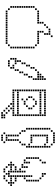

<svg xmlns="http://www.w3.org/2000/svg" viewBox="1056 -1806 889 3040"><g transform="rotate(-90 1500.0 -285.5)"><path d="M182.9 -102.9V-75.7H210V-102.9ZM147.1 -138.6V-111.4H174.3V-138.6ZM147.1 -174.3V-147.1H174.3V-174.3ZM147.1 -281.4V-254.3H174.3V-281.4ZM147.1 -317.1V-290H174.3V-317.1ZM182.9 -352.9V-325.7H210V-352.9ZM468.6 -102.9V-75.7H495.7V-102.9ZM504.3 -138.6V-111.4H531.4V-138.6ZM504.3 -174.3V-147.1H531.4V-174.3ZM504.3 -210V-182.9H531.4V-210ZM504.3 -245.7V-218.6H531.4V-245.7ZM504.3 -281.4V-254.3H531.4V-281.4ZM504.3 -317.1V-290H531.4V-317.1ZM468.6 -352.9V-325.7H495.7V-352.9ZM432.9 -352.9V-325.7H460V-352.9ZM432.9 -317.1V-290H460V-317.1ZM432.9 -281.4V-254.3H460V-281.4ZM397.1 -388.6V-361.4H424.3V-388.6ZM361.4 -388.6V-361.4H388.6V-388.6ZM361.4 -352.9V-325.7H388.6V-352.9ZM361.4 -317.1V-290H388.6V-317.1ZM325.7 -424.3V-397.1H352.9V-424.3ZM290 -424.3V-397.1H317.1V-424.3ZM290 -388.6V-361.4H317.1V-388.6ZM290 -352.9V-325.7H317.1V-352.9ZM290 -495.7V-468.6H317.1V-495.7ZM218.6 -495.7V-468.6H245.7V-495.7ZM218.6 -424.3V-397.1H245.7V-424.3ZM218.6 -388.6V-361.4H245.7V-388.6ZM218.6 -352.9V-325.7H245.7V-352.9ZM218.6 -317.1V-290H245.7V-317.1ZM218.6 -281.4V-254.3H245.7V-281.4ZM218.6 -245.7V-218.6H245.7V-245.7ZM147.1 -245.7V-218.6H174.3V-245.7ZM147.1 -210V-182.9H174.3V-210ZM254.3 -67.1V-40H281.4V-67.1ZM218.6 -67.1V-40H245.7V-67.1ZM254.3 -31.4V-4.3H281.4V-31.4ZM432.9 -67.1V-40H460V-67.1ZM432.9 -31.4V-4.3H460V-31.4ZM218.6 -531.4V-504.3H245.7V-531.4ZM290 -531.4V-504.3H317.1V-531.4ZM182.9 -495.7V-468.6H210V-495.7ZM147.1 -495.7V-468.6H174.3V-495.7ZM111.4 -531.4V-504.3H138.6V-531.4ZM75.7 -567.1V-540H102.9V-567.1ZM111.4 -602.9V-575.7H138.6V-602.9ZM147.1 -638.6V-611.4H174.3V-638.6ZM182.9 -674.3V-647.1H210V-674.3ZM218.6 -674.3V-647.1H245.7V-674.3ZM111.4 -567.1V-540H138.6V-567.1ZM147.1 -567.1V-540H174.3V-567.1ZM182.9 -567.1V-540H210V-567.1ZM290 -674.3V-647.1H317.1V-674.3ZM325.7 -674.3V-647.1H352.9V-674.3ZM361.4 -638.6V-611.4H388.6V-638.6ZM325.7 -495.7V-468.6H352.9V-495.7ZM361.4 -495.7V-468.6H388.6V-495.7ZM218.6 -460V-432.9H245.7V-460ZM218.6 -567.1V-540H245.7V-567.1ZM290 -567.1V-540H317.1V-567.1ZM325.7 -567.1V-540H352.9V-567.1ZM361.4 -567.1V-540H388.6V-567.1ZM397.1 -567.1V-540H424.3V-567.1ZM432.9 -567.1V-540H460V-567.1ZM397.1 -602.9V-575.7H424.3V-602.9ZM397.1 -531.4V-504.3H424.3V-531.4ZM290 -460V-432.9H317.1V-460ZM218.6 -602.9V-575.7H245.7V-602.9ZM254.3 -602.9V-575.7H281.4V-602.9ZM290 -602.9V-575.7H317.1V-602.9ZM254.3 -638.6V-611.4H281.4V-638.6Z M897.1 111.4V138.6H924.3V111.4ZM861.4 111.4V138.6H888.6V111.4ZM825.7 111.4V138.6H852.9V111.4ZM790 111.4V138.6H817.1V111.4ZM754.3 111.4V138.6H781.4V111.4ZM932.9 75.7V102.9H960V75.7ZM968.6 40V67.1H995.7V40ZM968.6 4.3V31.4H995.7V4.3ZM968.6 -31.4V-4.3H995.7V-31.4ZM968.6 -102.9V-75.7H995.7V-102.9ZM968.6 -138.6V-111.4H995.7V-138.6ZM968.6 -174.3V-147.1H995.7V-174.3ZM968.6 -210V-182.9H995.7V-210ZM968.6 -245.7V-218.6H995.7V-245.7ZM968.6 -281.4V-254.3H995.7V-281.4ZM968.6 -67.1V-40H995.7V-67.1ZM718.6 75.7V102.9H745.7V75.7ZM682.9 40V67.1H710V40ZM682.9 4.3V31.4H710V4.3ZM682.9 -31.4V-4.3H710V-31.4ZM682.9 -67.1V-40H710V-67.1ZM682.9 -102.9V-75.7H710V-102.9ZM682.9 -138.6V-111.4H710V-138.6ZM682.9 -174.3V-147.1H710V-174.3ZM682.9 -210V-182.9H710V-210ZM682.9 -245.7V-218.6H710V-245.7ZM682.9 -281.4V-254.3H710V-281.4ZM968.6 -317.1V-290H995.7V-317.1ZM682.9 -317.1V-290H710V-317.1ZM718.6 -281.4V-254.3H745.7V-281.4ZM754.3 -245.7V-218.6H781.4V-245.7ZM790 -245.7V-218.6H817.1V-245.7ZM825.7 -245.7V-218.6H852.9V-245.7ZM861.4 -245.7V-218.6H888.6V-245.7ZM861.4 -210V-182.9H888.6V-210ZM861.4 -174.3V-147.1H888.6V-174.3ZM861.4 -138.6V-111.4H888.6V-138.6ZM861.4 -102.9V-75.7H888.6V-102.9ZM861.4 -67.1V-40H888.6V-67.1ZM861.4 -31.4V-4.3H888.6V-31.4ZM861.4 4.3V31.4H888.6V4.3ZM825.7 4.3V31.4H852.9V4.3ZM790 4.3V31.4H817.1V4.3ZM754.3 4.3V31.4H781.4V4.3ZM718.6 -31.4V-4.3H745.7V-31.4ZM718.6 -352.9V-325.7H745.7V-352.9ZM718.6 -388.6V-361.4H745.7V-388.6ZM754.3 -424.3V-397.1H781.4V-424.3ZM790 -460V-432.9H817.1V-460ZM790 -495.7V-468.6H817.1V-495.7ZM790 -531.4V-504.3H817.1V-531.4ZM790 -567.1V-540H817.1V-567.1ZM790 -602.9V-575.7H817.1V-602.9ZM790 -638.6V-611.4H817.1V-638.6ZM825.7 -638.6V-611.4H852.9V-638.6ZM861.4 -638.6V-611.4H888.6V-638.6ZM861.4 -602.9V-575.7H888.6V-602.9ZM861.4 -567.1V-540H888.6V-567.1ZM861.4 -531.4V-504.3H888.6V-531.4ZM861.4 -495.7V-468.6H888.6V-495.7ZM861.4 -460V-432.9H888.6V-460ZM897.1 -424.3V-397.1H924.3V-424.3ZM932.9 -388.6V-361.4H960V-388.6ZM932.9 -352.9V-325.7H960V-352.9ZM897.1 -674.3V-647.1H924.3V-674.3ZM754.3 -674.3V-647.1H781.4V-674.3ZM790 -710V-682.9H817.1V-710ZM825.7 -710V-682.9H852.9V-710ZM861.4 -710V-682.9H888.6V-710Z M1218.6 -31.4V-4.3H1245.7V-31.4ZM1254.3 -31.4V-4.3H1281.4V-31.4ZM1290 -31.4V-4.3H1317.1V-31.4ZM1325.7 -31.4V-4.3H1352.9V-31.4ZM1361.4 -31.4V-4.3H1388.6V-31.4ZM1397.1 -31.4V-4.3H1424.3V-31.4ZM1432.9 -31.4V-4.3H1460V-31.4ZM1468.6 -31.4V-4.3H1495.7V-31.4ZM1504.3 -31.4V-4.3H1531.4V-31.4ZM1540 -31.4V-4.3H1567.1V-31.4ZM1575.7 -31.4V-4.3H1602.9V-31.4ZM1575.7 -67.1V-40H1602.9V-67.1ZM1575.7 -102.9V-75.7H1602.9V-102.9ZM1575.7 -138.6V-111.4H1602.9V-138.6ZM1575.7 -174.3V-147.1H1602.9V-174.3ZM1575.7 -210V-182.9H1602.9V-210ZM1575.7 -245.7V-218.6H1602.9V-245.7ZM1575.7 -281.4V-254.3H1602.9V-281.4ZM1575.7 -317.1V-290H1602.9V-317.1ZM1575.7 -352.9V-325.7H1602.9V-352.9ZM1575.7 -388.6V-361.4H1602.9V-388.6ZM1575.7 -424.3V-397.1H1602.9V-424.3ZM1575.7 -460V-432.9H1602.9V-460ZM1575.7 -495.7V-468.6H1602.9V-495.7ZM1575.7 -531.4V-504.3H1602.9V-531.4ZM1540 -531.4V-504.3H1567.1V-531.4ZM1504.3 -531.4V-504.3H1531.4V-531.4ZM1468.6 -531.4V-504.3H1495.7V-531.4ZM1432.9 -531.4V-504.3H1460V-531.4ZM1397.1 -531.4V-504.3H1424.3V-531.4ZM1361.4 -531.4V-504.3H1388.6V-531.4ZM1325.7 -531.4V-504.3H1352.9V-531.4ZM1290 -531.4V-504.3H1317.1V-531.4ZM1254.3 -531.4V-504.3H1281.4V-531.4ZM1218.6 -531.4V-504.3H1245.7V-531.4ZM1182.9 -495.7V-468.6H1210V-495.7ZM1182.9 -460V-432.9H1210V-460ZM1182.9 -424.3V-397.1H1210V-424.3ZM1182.9 -388.6V-361.4H1210V-388.6ZM1182.9 -352.9V-325.7H1210V-352.9ZM1182.9 -317.1V-290H1210V-317.1ZM1182.9 -281.4V-254.3H1210V-281.4ZM1182.9 -245.7V-218.6H1210V-245.7ZM1182.9 -210V-182.9H1210V-210ZM1182.9 -174.3V-147.1H1210V-174.3ZM1182.9 -138.6V-111.4H1210V-138.6ZM1182.9 -102.9V-75.7H1210V-102.9ZM1182.9 -67.1V-40H1210V-67.1ZM1182.9 -31.4V-4.3H1210V-31.4ZM1182.9 -531.4V-504.3H1210V-531.4ZM1218.6 -460V-432.9H1245.7V-460ZM1254.3 -460V-432.9H1281.4V-460ZM1290 -460V-432.9H1317.1V-460ZM1325.7 -460V-432.9H1352.9V-460ZM1361.4 -460V-432.9H1388.6V-460ZM1397.1 -460V-432.9H1424.3V-460ZM1432.9 -460V-432.9H1460V-460ZM1468.6 -460V-432.9H1495.7V-460ZM1504.3 -460V-432.9H1531.4V-460ZM1540 -460V-432.9H1567.1V-460ZM1218.6 -102.9V-75.7H1245.7V-102.9ZM1254.3 -102.9V-75.7H1281.4V-102.9ZM1290 -102.9V-75.7H1317.1V-102.9ZM1325.7 -102.9V-75.7H1352.9V-102.9ZM1361.4 -102.9V-75.7H1388.6V-102.9ZM1397.1 -102.9V-75.7H1424.3V-102.9ZM1432.9 -102.9V-75.7H1460V-102.9ZM1468.6 -102.9V-75.7H1495.7V-102.9ZM1504.3 -102.9V-75.7H1531.4V-102.9ZM1540 -102.9V-75.7H1567.1V-102.9ZM1290 -281.4V-254.3H1317.1V-281.4ZM1290 -245.7V-218.6H1317.1V-245.7ZM1325.7 -210V-182.9H1352.9V-210ZM1361.4 -174.3V-147.1H1388.6V-174.3ZM1397.1 -174.3V-147.1H1424.3V-174.3ZM1432.9 -210V-182.9H1460V-210ZM1468.6 -245.7V-218.6H1495.7V-245.7ZM1468.6 -281.4V-254.3H1495.7V-281.4ZM1432.9 -317.1V-290H1460V-317.1ZM1397.1 -352.9V-325.7H1424.3V-352.9ZM1361.4 -352.9V-325.7H1388.6V-352.9ZM1325.7 -317.1V-290H1352.9V-317.1ZM1432.9 -388.6V-361.4H1460V-388.6ZM1290 -567.1V-540H1317.1V-567.1ZM1254.3 -602.9V-575.7H1281.4V-602.9ZM1218.6 -638.6V-611.4H1245.7V-638.6ZM1182.9 -674.3V-647.1H1210V-674.3ZM1147.1 -674.3V-647.1H1174.3V-674.3ZM1147.1 -710V-682.9H1174.3V-710ZM1182.9 -710V-682.9H1210V-710ZM1218.6 -710V-682.9H1245.7V-710ZM1361.4 -567.1V-540H1388.6V-567.1ZM1325.7 -602.9V-575.7H1352.9V-602.9ZM1290 -638.6V-611.4H1317.1V-638.6ZM1254.3 -674.3V-647.1H1281.4V-674.3Z M1754.3 -31.4V-4.3H1781.4V-31.4ZM1754.3 -67.1V-40H1781.4V-67.1ZM1754.3 -102.9V-75.7H1781.4V-102.9ZM1754.3 -138.6V-111.4H1781.4V-138.6ZM1754.3 -174.3V-147.1H1781.4V-174.3ZM1754.3 -210V-182.9H1781.4V-210ZM1790 -138.6V-111.4H1817.1V-138.6ZM1825.7 -138.6V-111.4H1852.9V-138.6ZM1861.4 -138.6V-111.4H1888.6V-138.6ZM1825.7 -102.9V-75.7H1852.9V-102.9ZM1790 -102.9V-75.7H1817.1V-102.9ZM1790 -67.1V-40H1817.1V-67.1ZM1790 -245.7V-218.6H1817.1V-245.7ZM1790 -281.4V-254.3H1817.1V-281.4ZM1825.7 -317.1V-290H1852.9V-317.1ZM1825.7 -352.9V-325.7H1852.9V-352.9ZM1861.4 -388.6V-361.4H1888.6V-388.6ZM1861.4 -424.3V-397.1H1888.6V-424.3ZM1897.1 -460V-432.9H1924.3V-460ZM1897.1 -495.7V-468.6H1924.3V-495.7ZM1932.9 -567.1V-540H1960V-567.1ZM1932.9 -531.4V-504.3H1960V-531.4ZM1968.6 -531.4V-504.3H1995.7V-531.4ZM1968.6 -602.9V-575.7H1995.7V-602.9ZM2004.3 -602.9V-575.7H2031.4V-602.9ZM2040 -602.9V-575.7H2067.1V-602.9ZM2075.7 -567.1V-540H2102.9V-567.1ZM2075.7 -531.4V-504.3H2102.9V-531.4ZM2075.7 -495.7V-468.6H2102.9V-495.7ZM2040 -495.7V-468.6H2067.1V-495.7ZM2004.3 -495.7V-468.6H2031.4V-495.7ZM2040 -460V-432.9H2067.1V-460ZM2040 -424.3V-397.1H2067.1V-424.3ZM2004.3 -388.6V-361.4H2031.4V-388.6ZM2004.3 -352.9V-325.7H2031.4V-352.9ZM1968.6 -317.1V-290H1995.7V-317.1ZM1968.6 -281.4V-254.3H1995.7V-281.4ZM1932.9 -245.7V-218.6H1960V-245.7ZM1932.9 -210V-182.9H1960V-210ZM1897.1 -174.3V-147.1H1924.3V-174.3Z M2432.9 75.7V102.9H2460V75.7ZM2468.6 -31.4V-4.3H2495.7V-31.4ZM2468.6 4.3V31.4H2495.7V4.3ZM2468.6 40V67.1H2495.7V40ZM2504.3 40V67.1H2531.4V40ZM2540 40V67.1H2567.1V40ZM2575.7 4.3V31.4H2602.9V4.3ZM2611.4 -31.4V-4.3H2638.6V-31.4ZM2647.1 -67.1V-40H2674.3V-67.1ZM2647.1 -102.9V-75.7H2674.3V-102.9ZM2647.1 -138.6V-111.4H2674.3V-138.6ZM2504.3 -67.1V-40H2531.4V-67.1ZM2504.3 -102.9V-75.7H2531.4V-102.9ZM2504.3 -138.6V-111.4H2531.4V-138.6ZM2468.6 -138.6V-111.4H2495.7V-138.6ZM2432.9 -138.6V-111.4H2460V-138.6ZM2397.1 -138.6V-111.4H2424.3V-138.6ZM2361.4 -138.6V-111.4H2388.6V-138.6ZM2325.7 -138.6V-111.4H2352.9V-138.6ZM2290 -174.3V-147.1H2317.1V-174.3ZM2254.3 -210V-182.9H2281.4V-210ZM2254.3 -245.7V-218.6H2281.4V-245.7ZM2254.3 -281.4V-254.3H2281.4V-281.4ZM2254.3 -317.1V-290H2281.4V-317.1ZM2254.3 -388.6V-361.4H2281.4V-388.6ZM2254.3 -567.1V-540H2281.4V-567.1ZM2254.3 -352.9V-325.7H2281.4V-352.9ZM2290 -602.9V-575.7H2317.1V-602.9ZM2325.7 -638.6V-611.4H2352.9V-638.6ZM2361.4 -638.6V-611.4H2388.6V-638.6ZM2397.1 -638.6V-611.4H2424.3V-638.6ZM2468.6 -638.6V-611.4H2495.7V-638.6ZM2504.3 -638.6V-611.4H2531.4V-638.6ZM2540 -638.6V-611.4H2567.1V-638.6ZM2575.7 -638.6V-611.4H2602.9V-638.6ZM2611.4 -638.6V-611.4H2638.6V-638.6ZM2647.1 -638.6V-611.4H2674.3V-638.6ZM2432.9 -638.6V-611.4H2460V-638.6ZM2682.9 -138.6V-111.4H2710V-138.6ZM2718.6 -138.6V-111.4H2745.7V-138.6ZM2754.3 -138.6V-111.4H2781.4V-138.6ZM2825.7 -138.6V-111.4H2852.9V-138.6ZM2790 -138.6V-111.4H2817.1V-138.6ZM2861.4 -174.3V-147.1H2888.6V-174.3ZM2897.1 -210V-182.9H2924.3V-210ZM2897.1 -245.7V-218.6H2924.3V-245.7ZM2897.1 -317.1V-290H2924.3V-317.1ZM2897.1 -281.4V-254.3H2924.3V-281.4ZM2897.1 -352.9V-325.7H2924.3V-352.9ZM2897.1 -388.6V-361.4H2924.3V-388.6ZM2897.1 -567.1V-540H2924.3V-567.1ZM2861.4 -602.9V-575.7H2888.6V-602.9ZM2825.7 -638.6V-611.4H2852.9V-638.6ZM2790 -638.6V-611.4H2817.1V-638.6ZM2754.3 -638.6V-611.4H2781.4V-638.6ZM2718.6 -638.6V-611.4H2745.7V-638.6ZM2682.9 -638.6V-611.4H2710V-638.6ZM2897.1 -531.4V-504.3H2924.3V-531.4ZM2897.1 -495.7V-468.6H2924.3V-495.7ZM2897.1 -460V-432.9H2924.3V-460ZM2897.1 -424.3V-397.1H2924.3V-424.3ZM2254.3 -531.4V-504.3H2281.4V-531.4ZM2254.3 -495.7V-468.6H2281.4V-495.7ZM2254.3 -460V-432.9H2281.4V-460ZM2254.3 -424.3V-397.1H2281.4V-424.3Z"/></g></svg>

Font: Gossip Icons Med Square
Style: Regular
Weight: 400
Designer: Deborah Khodanovich
Version: Version 1.001;Glyphs 3.3.1 (3343)